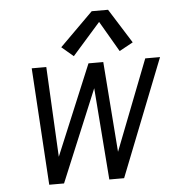

<svg xmlns="http://www.w3.org/2000/svg" viewBox="-54 -815 827 866"><g transform="rotate(-5 360.0 -381.5)"><path d="M134 0H201L374 -416L406 0H473L682 -530H615L456 -121L425 -530H358L188 -122L167 -530H101ZM295 -568 422 -712 503 -573 565 -607 467 -763H393L242 -613Z"/></g></svg>

Font: Iosevka Sparkle Light Oblique
Style: Regular
Weight: 300
Italic angle: -9°
Designer: Belleve Invis
Foundry: Belleve Invis
Version: Version 4.5.0; ttfautohint (v1.8.3)